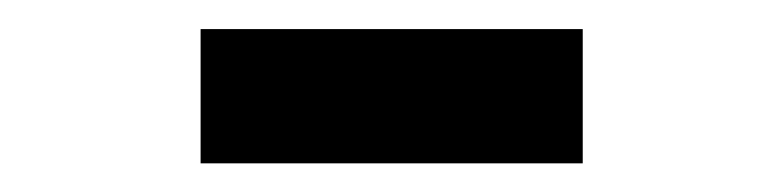

<svg xmlns="http://www.w3.org/2000/svg" viewBox="-20 -954 546 134"><path d="M120 -840V-933.7H386.7V-840Z"/></svg>

Font: Manrope
Style: Regular
Weight: 400
Designer: Mikhail Sharanda
Foundry: Mikhail Sharanda
Version: Version 4.503